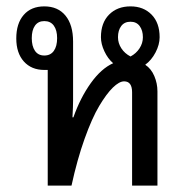

<svg xmlns="http://www.w3.org/2000/svg" viewBox="-20 -579 576 599"><path d="M208 -265.1Q208 -249 206.1 -212.9H209Q230.5 -273.9 263.2 -319.6Q295.9 -365.2 333 -381.8Q316.4 -396 305.7 -418.9Q294.9 -441.9 294.9 -462.9Q294.9 -507.8 320.3 -533.4Q345.7 -559.1 387.2 -559.1Q427.7 -559.1 452.9 -533.4Q478 -507.8 478 -462.9Q478 -439.9 465.3 -415.5Q452.6 -391.1 433.1 -377Q451.7 -364.7 461.4 -341.8Q471.2 -318.8 471.2 -293.9V0H392.1V-291Q392.1 -325.2 367.2 -325.2Q352.1 -325.2 332 -305.7Q312 -286.1 289.6 -248.5Q267.1 -210.9 243.9 -146Q220.7 -81.1 203.1 0H128.9V-360.8H118.2Q78.1 -360.8 54.4 -387.2Q30.8 -413.6 30.8 -459Q30.8 -505.9 54 -532.5Q77.1 -559.1 118.2 -559.1Q160.6 -559.1 184.3 -530.3Q208 -501.5 208 -449.2ZM118.2 -405.8Q137.7 -405.8 147.9 -420.2Q158.2 -434.6 158.2 -460Q158.2 -484.9 147.9 -499Q137.7 -513.2 118.2 -513.2Q99.1 -513.2 89.1 -499Q79.1 -484.9 79.1 -460Q79.1 -435.1 89.1 -420.4Q99.1 -405.8 118.2 -405.8ZM348.1 -462.9Q348.1 -444.3 358.6 -428.2Q369.1 -412.1 387.2 -402.8Q404.8 -412.1 415.3 -428.2Q425.8 -444.3 425.8 -462.9Q425.8 -483.9 415.8 -497.6Q405.8 -511.2 387.2 -511.2Q368.2 -511.2 358.2 -497.8Q348.1 -484.4 348.1 -462.9Z"/></svg>

Font: Noto Sans Thai Looped Condensed
Style: Regular
Weight: 400
Width: 3
Designer: Sasikarn Vongin, Ben Mitchell
Foundry: The Fontpad Ltd
Version: Version 1.00